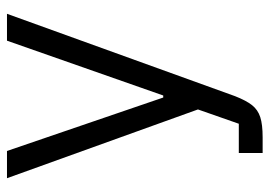

<svg xmlns="http://www.w3.org/2000/svg" viewBox="-134 -448 791 564"><g transform="rotate(-90 262.0 -165.5)"><path d="M95 210V140H181L223 20L21 -541H101L258 -82H264L425 -541H504L262 129Q249 162 235.5 179Q222 196 200.5 203Q179 210 141 210Z"/></g></svg>

Font: IBM Plex Sans SC
Style: Regular
Weight: 400
Designer: Mike Abbink; Paul van der Laan; Pieter van Rosmalen; Eunyou Noh; Wujin Sim; Chorong Kim; Dohee Lee; Yejin We; Jinhee Kim
Foundry: Sandoll Inc.
Version: Version 1.000